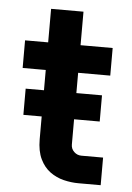

<svg xmlns="http://www.w3.org/2000/svg" viewBox="-47 -643 467 679"><g transform="rotate(5 186.0 -303.0)"><path d="M42 -224V-317H313V-224ZM257 0Q231 0 204.5 -6.5Q178 -13 156 -29Q134 -45 120.5 -73Q107 -101 107 -143V-606H222V-134Q222 -119 233 -108.5Q244 -98 259 -98H336V0ZM25 -389V-487H336V-389Z"/></g></svg>

Font: SUSE SemiBold
Style: Regular
Weight: 600
Designer: Rene Bieder
Foundry: SUSE
Version: Version 1.000